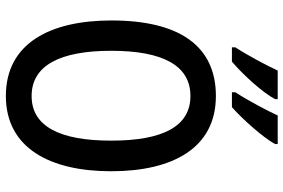

<svg xmlns="http://www.w3.org/2000/svg" viewBox="-180 -866 990 671"><g transform="rotate(90 315.5 -531.0)"><path d="M484 -997V-1006H384C369 -973 333 -904 303 -858V-846H355C396 -882 463 -957 484 -997ZM327 -997V-1006H227C211 -971 177 -906 146 -858V-846H196C244 -887 305 -955 327 -997ZM579 -424C579 -639 498 -790 316 -790C140 -790 52 -661 52 -425C52 -212 131 -56 316 -56C497 -56 579 -209 579 -424ZM158 -424C158 -604 209 -701 316 -701C422 -701 472 -605 472 -424C472 -242 421 -146 316 -146C210 -146 158 -244 158 -424Z"/></g></svg>

Font: Noto Sans Malayalam UI Condensed Medium
Style: Regular
Weight: 500
Width: 3
Designer: Jelle Bosma - Monotype Design Team
Foundry: Monotype Imaging Inc.
Version: Version 2.104